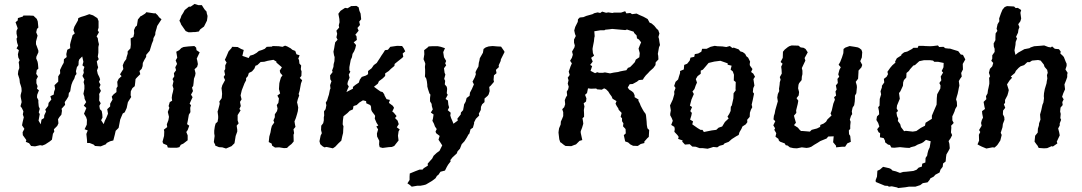

<svg xmlns="http://www.w3.org/2000/svg" viewBox="-20 -742 5501 976"><path d="M158 2 138 0 128 -14 111 -21 114 -30 96 -55 95 -70 104 -87 92 -105 95 -121 101 -146 96 -160 99 -176 91 -193 84 -202 90 -223 89 -230 85 -250V-259L90 -279L89 -295L86 -306L81 -321L79 -340L71 -365L73 -382L78 -396L77 -412L75 -426L80 -436L73 -450L71 -466L76 -487L64 -496L72 -510L67 -525L64 -545L68 -553L64 -571V-585L70 -598L59 -629L70 -638L71 -650L96 -658L99 -663H130L150 -662L167 -646L172 -633L175 -602L168 -595L164 -578L171 -561L163 -531V-517L167 -507L175 -485V-476L165 -454L164 -445L171 -428L173 -417L175 -393L167 -386L164 -367L173 -353L165 -338V-319L171 -304L168 -291L178 -283L169 -260L168 -247L175 -233V-222L177 -201L182 -189L177 -171L182 -162L176 -129L187 -110L191 -134L204 -142L205 -156L214 -175L210 -185L225 -204L227 -219L241 -236L236 -253L253 -261L255 -276L260 -290L257 -309L276 -327V-354L286 -369L285 -386L296 -409L304 -423L305 -441L319 -452L317 -467L322 -489L337 -497L336 -515L339 -528L349 -563L360 -572L353 -589L358 -606L376 -638L378 -650L392 -656L412 -662L434 -670L453 -664L470 -653L475 -650L481 -635V-601L477 -588L483 -578L471 -557L477 -548L479 -533L483 -517L480 -503V-474L477 -454L482 -441L472 -430L476 -409L479 -400L473 -384L477 -366L485 -350L489 -338L483 -326L491 -311L485 -297L493 -280L484 -264L485 -253L484 -231L492 -217L485 -204L488 -187L497 -178L500 -161L501 -144L494 -131L507 -111L513 -128L520 -142L529 -164L528 -170L525 -187L540 -201V-215L552 -236L548 -251L557 -262L572 -274V-294L578 -303L576 -326L583 -341L598 -355L590 -364L600 -380L607 -391L604 -410L611 -427L622 -442L623 -450L629 -469V-481L643 -496L645 -515L644 -547L658 -554L662 -572L661 -589L668 -605L676 -612L681 -643L695 -660L699 -661L718 -673L724 -680L764 -674L770 -675L781 -665L789 -654L801 -644L779 -610L776 -598L770 -578L769 -565L760 -548L759 -537L752 -520L741 -484L723 -463V-453L714 -438L706 -422L705 -406L700 -392L689 -381L693 -365L675 -347L669 -340L667 -320L665 -304L653 -294L645 -278L644 -258L647 -249L634 -229L630 -222L624 -193L614 -171L604 -165L598 -151L591 -134L587 -113L583 -92L568 -77L564 -59L556 -28L540 -24L522 -15L519 -9L492 2L463 0L456 -7L436 -15H423L422 -33L419 -61L426 -79L410 -85L421 -108L422 -133L418 -146L407 -164L419 -193L406 -205L418 -223L410 -240L409 -250L404 -265L407 -280L409 -290V-308L405 -325L409 -338L399 -356L406 -372L404 -385L409 -402L399 -410L404 -428L401 -441L398 -455L383 -440L380 -431L379 -411L371 -401L366 -380L369 -366L362 -357L358 -343L349 -327L343 -311L340 -297L337 -278L330 -269L328 -252L319 -237L309 -223L311 -209L293 -189L295 -179L292 -159L282 -147L275 -136L277 -115L271 -102L254 -85L256 -73L249 -62L244 -32L233 -23L210 -8L195 -2L184 -4Z M847 9 833 8 829 -4 810 -12 806 -21 814 -51 815 -73 813 -83 830 -96 828 -110 836 -131 839 -148 833 -173 841 -194 837 -203 843 -223 855 -230 853 -245 855 -260 859 -275 862 -291 857 -307 862 -329 857 -340 866 -354 864 -370 875 -385 871 -400 880 -417 873 -435 881 -449 876 -479 891 -487 902 -498 913 -503 938 -506 968 -508 977 -500 979 -487 995 -476 980 -444 983 -433 986 -416 982 -402 969 -390 974 -370 972 -358 966 -342 964 -320 962 -305 956 -297 961 -279 951 -261 959 -248 951 -231 944 -215 951 -207 947 -194 948 -172 940 -159 935 -130 931 -111 942 -103 934 -81 927 -71 934 -54V-29L912 -12L899 -6L892 6L879 9ZM938 -578 924 -584 917 -594 908 -607 901 -617 898 -625 892 -637 899 -652 902 -662 911 -676 919 -691 929 -699 940 -708H949L962 -717L969 -722L979 -719L988 -716H1006L1014 -703L1020 -694L1030 -683L1031 -675L1035 -661L1034 -651L1032 -637L1025 -623L1017 -607L1006 -599L997 -592L991 -582L972 -579H963L951 -578Z M1142 -481 1158 -499 1159 -504 1188 -503 1206 -493 1219 -488 1212 -458 1244 -447 1251 -459 1268 -464 1284 -473 1296 -483 1312 -488 1326 -494 1336 -504 1362 -505 1366 -508 1397 -507 1416 -504 1429 -510 1440 -506 1458 -496 1466 -489 1481 -483 1487 -466 1503 -461 1496 -443 1500 -438 1502 -419 1511 -409 1509 -390 1513 -379 1512 -356 1504 -346 1516 -334 1510 -318 1503 -280 1498 -264 1501 -257 1494 -238 1490 -222 1493 -210 1496 -195 1494 -177 1490 -162 1484 -142 1477 -125 1479 -112 1482 -97 1472 -85 1475 -65 1472 -57 1473 -23 1462 -10 1448 1 1439 10 1424 11 1399 7 1378 8 1363 -2 1361 -12 1346 -20 1349 -48 1355 -69 1358 -87 1362 -102 1374 -119 1370 -130 1377 -146V-161L1388 -177L1391 -190L1387 -208L1395 -219L1398 -241L1390 -256L1404 -267L1398 -289L1400 -319L1403 -331L1408 -348L1416 -359L1405 -371L1402 -383L1413 -400L1385 -424V-429L1370 -438L1341 -433L1323 -428L1305 -427L1288 -411L1279 -408L1273 -393L1261 -379L1245 -371L1240 -355L1231 -345V-334L1223 -319L1209 -283L1205 -266L1203 -257L1208 -237L1200 -224L1204 -203L1197 -188L1203 -181L1188 -157V-150V-130L1193 -115L1183 -103L1186 -83V-73L1178 -51L1173 -20L1172 -14L1157 1L1150 4L1129 13L1110 7L1093 6L1074 -2V-6L1067 -20L1071 -51L1069 -64V-78L1072 -99L1076 -114L1086 -123L1089 -141V-152L1086 -175L1089 -184L1094 -203L1097 -215L1095 -226L1107 -243L1109 -265L1108 -277L1106 -294L1110 -309L1116 -320L1124 -335L1117 -351L1124 -362L1120 -382L1125 -391V-410L1132 -424L1123 -438L1131 -455Z M1672 12 1640 5 1629 7 1619 1 1608 -9 1604 -24 1610 -53 1616 -65 1612 -81 1613 -103 1623 -116 1626 -130V-146L1628 -155L1627 -176L1635 -187L1639 -207L1636 -220L1643 -232L1648 -249L1652 -261L1657 -286L1660 -292L1658 -309L1665 -329L1659 -339L1658 -359L1671 -376L1668 -383L1675 -402L1676 -416L1680 -431L1681 -452L1678 -461L1675 -479L1679 -498L1681 -511L1684 -527L1696 -540L1690 -552L1694 -570L1690 -586L1704 -602L1702 -613L1706 -629L1705 -646L1700 -672L1711 -687L1734 -702L1747 -700L1765 -711L1792 -712L1803 -705L1807 -687L1813 -673L1816 -644L1806 -632L1810 -615L1797 -600L1803 -586L1786 -565L1792 -559L1794 -539L1778 -527L1790 -513L1786 -496L1780 -481L1772 -468L1769 -451L1763 -438L1760 -422L1756 -401V-384L1761 -378L1753 -363L1757 -347L1748 -326L1746 -314L1753 -302L1747 -289L1741 -274L1760 -284L1774 -291V-300L1786 -310L1804 -322L1809 -337L1819 -351L1840 -358L1851 -365V-381L1869 -395L1880 -411L1895 -422L1904 -436L1912 -448L1918 -458L1929 -474L1937 -487L1952 -489L1964 -504L1978 -506L1999 -509L2024 -508L2032 -497L2040 -481L2027 -470L2030 -453L2021 -445L2002 -430L1986 -417L1985 -407L1967 -392L1956 -381L1938 -369V-356L1926 -344L1906 -329L1901 -317L1881 -301L1897 -289L1914 -277L1925 -274L1933 -263L1935 -256L1945 -238L1962 -234L1957 -219L1977 -204L1983 -194L1974 -175L1981 -170L1996 -152L1988 -142L2001 -129L2007 -111L1997 -95L2012 -84L2006 -74L2003 -52L2006 -28L1984 0L1972 5L1956 6L1925 10L1910 6L1907 -7L1908 -26L1897 -48L1896 -63L1902 -84L1893 -99L1903 -104L1894 -118L1885 -139L1887 -153L1884 -158L1871 -175L1867 -184L1866 -200L1862 -208L1842 -217L1841 -228L1825 -232L1807 -221L1793 -208L1777 -203L1774 -186L1758 -179L1746 -167L1726 -151L1723 -129L1722 -110L1726 -100L1725 -87L1724 -66L1720 -50L1715 -27L1700 -13L1684 4Z M2073 207 2063 198 2051 190 2062 173V156L2063 140L2092 128L2113 120H2128L2134 113L2155 100L2154 90L2167 75L2177 64L2184 50L2200 35L2214 25L2228 -3L2219 -17L2209 -32L2215 -51L2197 -65L2194 -73L2200 -86L2191 -99L2186 -113L2178 -128L2181 -140L2184 -160L2170 -170L2180 -186L2175 -203L2174 -214L2166 -227V-244L2168 -261L2163 -267L2156 -288L2152 -303V-311L2150 -328L2147 -342L2140 -353L2141 -368V-388L2140 -402L2142 -418L2139 -427L2133 -441L2137 -466L2136 -487L2153 -500L2159 -506L2175 -507H2206L2221 -504L2242 -497L2233 -477L2237 -451L2248 -432L2243 -420L2248 -410L2237 -395L2240 -372L2244 -363L2238 -341L2243 -331L2241 -313L2251 -301L2253 -290L2251 -268L2256 -260L2245 -239L2257 -231L2259 -210L2263 -196L2256 -182L2271 -169L2269 -155L2273 -142L2280 -126L2285 -113L2307 -129L2305 -139L2322 -160L2323 -170L2334 -182L2338 -203L2339 -211L2347 -225L2352 -244L2367 -255L2369 -271L2379 -290L2382 -297L2389 -313L2382 -327L2394 -350L2399 -365L2397 -375L2402 -386L2412 -404L2414 -423L2417 -434L2419 -446L2435 -474L2438 -493L2449 -501L2464 -506L2484 -508L2508 -506L2527 -505L2541 -485L2545 -478L2526 -440L2525 -432L2515 -410L2516 -401L2501 -387L2504 -370L2491 -359L2489 -337L2491 -326L2474 -306L2467 -300L2469 -279L2464 -262L2459 -255L2443 -241V-223L2431 -212L2425 -199L2424 -183L2414 -164L2416 -155L2399 -138L2390 -120V-114L2384 -93L2372 -85L2366 -63L2361 -58L2353 -43L2341 -24L2327 -9L2318 14L2306 27L2302 38L2281 57L2269 72L2271 78L2258 95L2251 107L2242 125L2219 131L2209 146L2201 152L2194 164L2177 177L2162 186L2145 196L2134 199L2118 202H2102Z M2926 -26 2908 -8 2899 -5 2884 1 2855 0 2847 -5 2832 -17 2828 -19 2823 -34 2819 -68 2820 -77 2822 -90 2830 -109 2831 -124 2837 -137 2843 -152V-172L2838 -187L2848 -197L2853 -212L2851 -233L2857 -248L2863 -257L2861 -276L2868 -288L2871 -301L2866 -317L2870 -334L2866 -347L2876 -361L2871 -378L2877 -395L2880 -404L2887 -420L2878 -433L2887 -448L2892 -464L2888 -480L2900 -501L2902 -511L2898 -525V-541L2907 -559L2903 -569L2899 -587L2904 -605L2917 -631L2918 -644L2927 -653L2946 -655L2960 -661L2992 -670L3001 -675L3018 -679L3031 -676L3041 -683L3061 -677L3072 -679L3093 -676L3101 -678H3137L3158 -685L3164 -674L3184 -676L3193 -670L3216 -673L3230 -666L3251 -657L3271 -646L3273 -644L3282 -627L3292 -623L3306 -611L3318 -596L3326 -589L3332 -572L3327 -554L3330 -544L3332 -529L3335 -513L3330 -502L3324 -468L3326 -458L3327 -440L3313 -425L3312 -411L3301 -396L3283 -380L3274 -370L3263 -359L3253 -346L3248 -337L3228 -335L3218 -327L3196 -315L3181 -314L3171 -297L3178 -287L3192 -278L3200 -271L3206 -258V-248L3226 -236L3225 -230L3232 -217L3237 -204L3246 -187L3253 -175L3262 -163L3264 -154L3266 -134L3267 -124L3268 -107L3271 -90L3280 -81L3278 -46L3271 -40L3255 -22L3256 -15L3237 -10L3222 0L3198 -1L3184 -8L3173 -18L3158 -23L3151 -55L3161 -64L3160 -86L3147 -100L3149 -115L3142 -126V-141L3135 -148L3140 -168L3125 -184L3123 -191L3115 -203L3109 -215L3114 -228L3094 -240L3089 -252L3080 -264L3072 -277L3061 -288L3051 -293L3039 -286L3015 -288L3011 -292L2984 -291L2969 -293L2964 -269L2954 -260L2961 -242L2959 -226L2947 -217L2951 -201L2948 -183L2949 -163V-148L2941 -141L2944 -123L2945 -113L2939 -93L2932 -75V-67L2940 -30ZM3081 -369 3100 -373 3122 -376 3132 -379 3147 -382 3164 -385 3172 -397 3183 -401 3194 -412 3207 -426 3212 -439 3230 -451 3232 -472 3226 -495 3231 -508 3239 -527 3228 -541 3218 -547 3216 -562 3204 -574 3201 -581 3176 -589 3167 -592 3159 -589 3136 -591 3114 -593 3092 -595 3077 -593 3057 -591 3052 -588H3031L3001 -583L3003 -558L3001 -550L2999 -531L2996 -516L2993 -500L2992 -493L2994 -472L3000 -459L2985 -448L2993 -429L2980 -412L2990 -406L2982 -382L3005 -370L3016 -375L3025 -372H3045L3055 -374Z M3577 14 3552 11H3536L3517 4L3499 3L3486 -9L3462 -7L3448 -22L3450 -28L3427 -36L3430 -46L3424 -55L3408 -72L3410 -86L3408 -97L3392 -107L3400 -128L3395 -141L3387 -156V-164L3390 -181L3386 -206L3400 -236L3408 -264L3407 -276L3414 -295L3407 -305L3414 -326L3427 -338L3431 -352L3437 -371V-381L3456 -389L3458 -412L3473 -418L3486 -434L3490 -449L3509 -453L3512 -467L3529 -470L3545 -479L3549 -494H3572L3592 -504L3613 -509L3627 -507L3652 -506L3672 -503L3690 -508L3703 -498L3710 -500L3735 -491L3743 -481L3756 -477L3768 -468L3774 -456L3783 -449L3793 -429L3791 -416L3792 -409L3805 -391L3798 -376L3809 -368L3818 -352L3810 -340L3812 -326L3815 -307L3809 -294L3807 -274L3813 -266L3807 -236L3801 -210L3804 -197L3797 -184L3792 -169L3791 -148L3778 -133L3779 -121L3771 -110L3754 -99L3749 -87L3739 -70L3735 -56L3722 -49L3700 -35L3684 -21L3663 -13L3657 -6L3638 -1L3626 7L3606 5L3594 9ZM3558 -71 3598 -79 3621 -82 3633 -93 3651 -99 3665 -122 3684 -140 3678 -149 3687 -163 3694 -178 3695 -199 3700 -206 3708 -242 3709 -268 3720 -283 3719 -290 3720 -325 3710 -333 3711 -362 3705 -379 3694 -388 3699 -408 3679 -413V-420L3642 -433L3611 -429L3582 -422L3566 -403L3553 -388L3542 -383V-367L3526 -355L3517 -340L3523 -322L3517 -309L3510 -289L3500 -277L3507 -264L3495 -236L3487 -205L3498 -198L3489 -177L3497 -168L3494 -153L3488 -134L3503 -125L3499 -110L3526 -91L3541 -82H3551Z M4031 12 4013 11 3995 7 3984 -2 3974 -4 3969 -13 3945 -22 3939 -28 3937 -36 3922 -47 3926 -65 3916 -82 3920 -90 3911 -105 3921 -126 3912 -135 3914 -153 3918 -165 3921 -182 3931 -217 3934 -227 3931 -246 3934 -264 3941 -279 3940 -291 3943 -311 3944 -324 3948 -337 3944 -350 3954 -368 3953 -388 3951 -403 3958 -418 3948 -427 3959 -448 3960 -479 3969 -490 3984 -502 3992 -507 4004 -511 4039 -510 4050 -501 4065 -499 4075 -493 4086 -476 4070 -447 4074 -434 4064 -413 4056 -396 4059 -383V-365L4056 -352L4055 -335L4042 -319L4039 -311L4037 -293L4042 -274L4040 -257L4029 -243L4038 -230L4035 -213L4027 -181L4028 -168L4016 -154L4019 -142L4026 -118L4016 -106L4036 -93L4045 -82L4052 -76H4061L4097 -73L4106 -82L4133 -89L4149 -97L4150 -107L4167 -114L4179 -123L4186 -135L4207 -155L4202 -165L4208 -180L4216 -215L4224 -235L4220 -248L4230 -256L4227 -277L4233 -287L4229 -308L4239 -320L4237 -341L4246 -352L4241 -364L4247 -387L4254 -400L4243 -413L4251 -427L4260 -450L4267 -472L4268 -493L4277 -500L4299 -508L4325 -504L4341 -501L4349 -497L4359 -489L4363 -477L4361 -450L4353 -431L4363 -412L4359 -400L4344 -383V-376L4343 -360L4342 -342L4330 -326L4335 -309L4336 -299L4334 -279L4333 -268L4326 -256V-243L4325 -226L4322 -207L4314 -195L4310 -176L4312 -162L4306 -153L4300 -134L4304 -123L4302 -103V-87L4295 -79L4296 -60L4302 -51L4305 -21L4287 -13L4276 4H4260L4230 7V-1L4215 -19L4218 -49L4190 -48L4182 -38L4150 -25L4136 -16L4119 -6L4104 4L4093 8L4080 10L4056 7Z M4545 214 4541 211 4513 205 4498 207 4494 203 4478 202 4432 183 4431 174 4438 156 4440 126 4453 120 4469 106 4500 113 4509 117 4517 125 4534 129 4555 137 4571 132 4586 131 4614 128 4623 127 4639 121 4650 110 4666 105 4668 90 4684 84 4685 61 4693 49 4695 37 4699 22 4706 7 4711 -24 4687 -31 4673 -19 4664 -14 4645 -7 4631 1 4611 6 4603 10 4584 9 4555 6 4526 9 4511 8 4504 -5 4494 -7 4479 -19V-26L4472 -40L4453 -44L4454 -65L4446 -70L4439 -85L4450 -99L4444 -117L4435 -132L4438 -150L4449 -161L4448 -178L4444 -197L4451 -205L4452 -239L4459 -262L4456 -278L4463 -298V-306L4475 -323L4473 -341L4487 -352L4494 -365L4491 -377L4505 -397L4516 -410L4532 -424L4530 -429L4539 -446L4561 -460L4563 -466L4576 -476L4592 -480L4616 -493L4623 -499H4645L4649 -509H4672L4682 -508L4709 -507L4724 -508L4748 -511L4754 -503L4776 -504L4785 -497L4802 -495H4809L4828 -489L4851 -482L4864 -465L4875 -463L4887 -440L4874 -417L4875 -389L4866 -371L4869 -353L4861 -342L4854 -330L4857 -307L4854 -295L4852 -284L4848 -265L4844 -252L4840 -237L4844 -224L4845 -203L4836 -188L4832 -175L4825 -159L4821 -151V-130L4828 -117L4815 -103L4816 -93L4814 -69L4820 -55L4812 -39L4802 -25L4806 -11L4808 12L4801 26L4791 43L4789 57L4787 79L4774 89L4772 106L4761 120L4756 135L4735 146L4726 156L4710 164L4705 173L4695 185L4671 189L4658 199L4633 207H4600L4582 210ZM4620 -73 4638 -76 4661 -92 4682 -103 4685 -118 4717 -138V-154L4731 -187L4741 -210L4742 -243L4744 -263L4749 -272L4760 -292L4761 -308L4755 -320L4765 -334L4762 -353L4774 -373L4767 -381L4776 -400L4777 -422L4748 -428H4729L4723 -434L4708 -436H4677L4653 -431L4631 -411L4623 -409L4606 -390L4600 -381L4588 -371L4587 -348L4575 -335L4571 -323L4570 -306L4557 -278L4550 -269L4554 -240L4540 -206L4538 -191L4545 -178L4537 -170L4540 -152L4546 -139L4544 -127L4556 -111L4560 -96L4576 -75L4584 -77Z M4994 13 4970 3 4960 -2 4949 -8 4957 -27 4956 -57 4963 -71 4957 -81 4970 -103 4967 -117 4971 -132 4977 -144 4973 -164 4972 -177 4987 -188 4984 -201 4980 -224 4994 -238 4992 -253 5000 -267 5002 -283 5005 -296 5009 -316V-328L5008 -346L5013 -354L5007 -372L5012 -392L5024 -405L5029 -422L5019 -433L5024 -444V-461L5036 -478V-494L5032 -505L5031 -521L5040 -538V-551L5041 -572L5050 -585L5046 -596L5051 -619L5060 -634L5059 -648L5068 -674L5076 -693L5087 -706L5099 -711L5135 -709L5143 -701L5154 -702L5171 -691L5167 -677L5171 -648L5167 -634L5156 -619L5162 -604L5157 -591L5155 -576L5145 -555L5150 -546L5143 -529L5142 -514L5137 -486L5139 -475L5142 -463L5155 -474L5180 -488L5187 -492L5213 -497L5219 -501L5237 -507L5265 -509L5288 -511L5309 -503L5322 -501L5328 -506L5342 -494L5363 -492L5372 -480L5370 -470L5383 -458L5388 -452L5397 -429L5402 -418V-407L5396 -389L5407 -372L5405 -363V-350L5399 -333L5391 -313L5394 -288L5385 -268L5379 -250L5387 -237L5380 -223L5382 -208L5371 -195L5369 -175L5372 -163L5370 -142L5374 -133L5367 -115V-104L5359 -89L5364 -70L5367 -54L5352 -22L5355 -13L5332 3L5326 1L5303 11L5287 12L5260 10L5254 -2L5249 -8L5239 -22L5242 -52L5255 -68L5256 -88L5261 -104L5262 -115L5269 -134L5268 -146L5267 -160L5273 -181L5279 -209L5284 -221L5287 -243L5286 -253L5287 -268L5291 -289L5300 -319L5301 -328L5304 -343L5302 -360L5306 -372L5303 -387L5290 -402L5286 -414L5278 -424L5270 -434L5257 -437L5226 -434L5214 -426H5202L5186 -411L5168 -405L5158 -397L5144 -382L5139 -371L5118 -353L5125 -347L5112 -333L5099 -313L5108 -284L5105 -271L5101 -257L5089 -234V-219L5083 -212L5090 -194L5079 -180L5078 -161L5085 -147L5086 -133L5078 -112L5076 -95L5067 -67L5072 -56L5065 -28L5052 -8L5048 -3L5036 8L5025 7Z"/></svg>

Font: Winky Rough
Style: Italic
Weight: 400
Italic angle: -8.97852°
Designer: Simon Atzbach
Foundry: typofactur
Version: Version 1.206